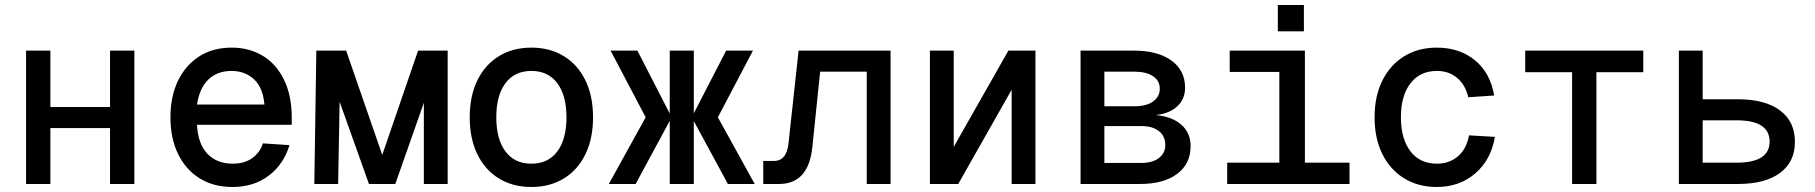

<svg xmlns="http://www.w3.org/2000/svg" viewBox="-20 -734 7240 766"><path d="M84 0V-532H181V-307H419V-532H516V0H419V-223H181V0Z M907 12Q832 12 776.5 -22.5Q721 -57 690.5 -119.5Q660 -182 660 -266Q660 -350 690.5 -412.5Q721 -475 775.5 -509.5Q830 -544 904 -544Q975 -544 1029 -511Q1083 -478 1113.5 -415Q1144 -352 1144 -264V-236H766Q770 -159 808 -120Q846 -81 908 -81Q955 -81 986 -103Q1017 -125 1029 -162L1135 -155Q1112 -79 1052.5 -33.5Q993 12 907 12ZM766 -317H1035Q1029 -385 993 -418Q957 -451 904 -451Q847 -451 811.5 -417Q776 -383 766 -317Z M1234 0 1242 -532H1361L1505 -116L1648 -532H1766V0H1671V-324L1557 0H1452L1335 -328L1329 0Z M2100 12Q2026 12 1970.5 -22Q1915 -56 1884.5 -118.5Q1854 -181 1854 -266Q1854 -351 1884.5 -413.5Q1915 -476 1970.5 -510Q2026 -544 2100 -544Q2174 -544 2229.5 -510Q2285 -476 2315.5 -413.5Q2346 -351 2346 -266Q2346 -181 2315.5 -118.5Q2285 -56 2229.5 -22Q2174 12 2100 12ZM2100 -81Q2167 -81 2203.5 -130Q2240 -179 2240 -266Q2240 -353 2203.5 -402Q2167 -451 2100 -451Q2033 -451 1996.5 -402Q1960 -353 1960 -266Q1960 -179 1996.5 -130Q2033 -81 2100 -81Z M2409 0 2556 -266 2416 -532H2523L2652 -281V-532H2748V-282L2877 -532H2984L2844 -266L2991 0H2884L2748 -251V0H2652V-252L2516 0Z M3025 0V-92H3068Q3119 -92 3126 -164L3166 -532H3533V0H3438V-448H3252L3221 -148Q3206 0 3088 0Z M3690 0V-532H3785V-148L4003 -532H4111V0H4016V-376L3803 0Z M4291 0V-532H4505Q4599 -532 4653.5 -492.5Q4708 -453 4708 -384Q4708 -339 4677 -310Q4646 -281 4591 -275Q4656 -269 4693 -236.5Q4730 -204 4730 -151Q4730 -80 4676 -40Q4622 0 4528 0ZM4386 -310H4507Q4553 -310 4580 -329Q4607 -348 4607 -380Q4607 -412 4580 -430Q4553 -448 4507 -448H4386ZM4386 -84H4534Q4578 -84 4603.5 -103.5Q4629 -123 4629 -155Q4629 -191 4603.5 -211Q4578 -231 4534 -231H4386Z M4876 0V-85H5084V-447H4886V-532H5186V-85H5364V0ZM5078 -609V-714H5182V-609Z M5712 12Q5638 12 5582 -22.5Q5526 -57 5495 -119.5Q5464 -182 5464 -266Q5464 -350 5495 -412.5Q5526 -475 5582 -509.5Q5638 -544 5712 -544Q5803 -544 5864.5 -493.5Q5926 -443 5941 -353L5838 -346Q5826 -396 5793 -423.5Q5760 -451 5713 -451Q5645 -451 5607 -401.5Q5569 -352 5569 -266Q5569 -180 5607 -130.5Q5645 -81 5713 -81Q5761 -81 5795.5 -109.5Q5830 -138 5841 -194L5944 -188Q5929 -97 5866 -42.5Q5803 12 5712 12Z M6252 0V-446H6065V-532H6536V-446H6349V0Z M6678 0V-532H6773V-338H6913Q7022 -338 7081.5 -293.5Q7141 -249 7141 -168Q7141 -88 7081.5 -44Q7022 0 6913 0ZM6773 -85H6908Q7040 -85 7040 -169Q7040 -254 6908 -254H6773Z"/></svg>

Font: Geist Mono Medium
Style: Regular
Weight: 500
Monospace: yes
Designer: Basement.studio, Andrés Briganti, Mateo Zaragoza
Foundry: Basement.studio, Vercel, Andrés Briganti, Guido Ferreyra, Mateo Zaragoza
Version: Version 1.500; ttfautohint (v1.8.4.7-5d5b)